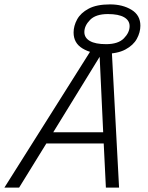

<svg xmlns="http://www.w3.org/2000/svg" viewBox="-40 -854 674 874"><path d="M118 -201 151 -252H452L467 -201ZM47 0H-20L393 -655L432 -638L433 -627L184 -222ZM502 0H442L431 -224L412 -631L421 -638L468 -639ZM451 -790Q396 -790 370 -763.5Q344 -737 344 -708Q344 -682 369 -667.5Q394 -653 443 -653Q498 -653 524 -679.5Q550 -706 550 -735Q550 -761 525 -775.5Q500 -790 451 -790ZM433 -609Q376 -609 335.5 -633.5Q295 -658 295 -706Q295 -736 311 -765.5Q327 -795 363.5 -814.5Q400 -834 461 -834Q518 -834 558.5 -809.5Q599 -785 599 -737Q599 -707 583 -677.5Q567 -648 530.5 -628.5Q494 -609 433 -609Z"/></svg>

Font: Intel One Mono Light
Style: Italic
Weight: 300
Italic angle: -16°
Monospace: yes
Designer: Fred Shallcrass
Foundry: Frere-Jones Type LLC
Version: Version 1.004